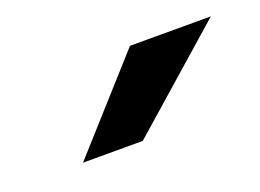

<svg xmlns="http://www.w3.org/2000/svg" viewBox="-41 -832 405 299"><g transform="rotate(-20 161.5 -683.0)"><path d="M57 -610 188 -756H322L156 -610Z"/></g></svg>

Font: Junction
Style: Bold
Weight: 700
Designer: Caroline Hadilaksono
Foundry: Caroline Hadilaksono, Tyler Finck, The League of Moveable Type
Version: Version 2.000; ttfautohint (v1.8.3)